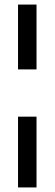

<svg xmlns="http://www.w3.org/2000/svg" viewBox="-20 -680 239 841"><path d="M59 141V-169H140V141ZM59 -376V-660H140V-376Z"/></svg>

Font: Bricolage Grotesque 36pt Condensed
Style: Regular
Weight: 400
Width: 3
Designer: Mathieu Triay
Foundry: Atelier Triay
Version: Version 1.001;gftools[0.9.33.dev8+g029e19f]